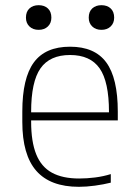

<svg xmlns="http://www.w3.org/2000/svg" viewBox="-20 -710 540 740"><path d="M284 10Q174 10 120 -51.5Q66 -113 66 -240V-280Q66 -409 110.5 -469.5Q155 -530 250 -530Q345 -530 389.5 -469.5Q434 -409 434 -280V-246H83V-277H411L400 -263V-279Q400 -395 364 -446.5Q328 -498 250 -498Q172 -498 136 -446.5Q100 -395 100 -279V-241Q100 -164 119.5 -115.5Q139 -67 180 -44.5Q221 -22 285 -22Q315 -22 346.5 -26Q378 -30 407 -39V-6Q379 1 346 5.5Q313 10 284 10ZM129 -595Q107 -595 93.5 -608Q80 -621 80 -642Q80 -665 93.5 -677.5Q107 -690 129 -690Q151 -690 164.5 -677.5Q178 -665 178 -642Q178 -621 164.5 -608Q151 -595 129 -595ZM371 -595Q349 -595 335.5 -608Q322 -621 322 -642Q322 -665 335.5 -677.5Q349 -690 371 -690Q393 -690 406.5 -677.5Q420 -665 420 -642Q420 -621 406.5 -608Q393 -595 371 -595Z"/></svg>

Font: M PLUS 1 Code ExtraLight
Style: Regular
Weight: 250
Designer: Coji Morishita
Foundry: UNDERFOREST DESIGN
Version: Version 1.002